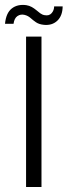

<svg xmlns="http://www.w3.org/2000/svg" viewBox="-46 -746 270 766"><path d="M58 0V-600H119.5V0ZM170 -720.5H204Q203.5 -683 182.5 -663.2Q161.5 -643.5 128.5 -647Q109.5 -649 97.5 -657.2Q85.5 -665.5 75.8 -674.2Q66 -683 52.5 -686.5Q36.5 -690.5 23.8 -682Q11 -673.5 8 -651H-26Q-22 -694 0.8 -712Q23.5 -730 58.5 -725.5Q71 -723.5 80.8 -718Q90.5 -712.5 98.5 -705.8Q106.5 -699 114.5 -693Q122.5 -687 132 -685.5Q150 -682 160 -693.5Q170 -705 170 -720.5Z"/></svg>

Font: Big Shoulders Stencil Text Thin Light
Style: Regular
Weight: 300
Version: Version 2.001